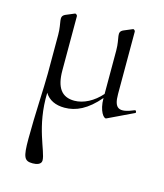

<svg xmlns="http://www.w3.org/2000/svg" viewBox="-103 -474 708 827"><g transform="rotate(15 251.0 -60.5)"><path d="M486 -60C420 -32 398 -44 398 -109V-387C398 -391 392 -398 387 -395L349 -379C321 -366 342 -346 342 -288V-94C308 -55 264 -32 223 -32C167 -32 140 -68 140 -145V-387C140 -391 133 -398 128 -395L90 -379C63 -366 83 -346 83 -288V-115C83 -53 75 68 75 177C75 260 82 275 120 275C137 275 158 270 158 252C158 211 97 118 102 -35C120 -6 150 8 190 8C241 8 290 -15 342 -76V-75C342 -18 366 11 376 6L491 -49C496 -51 491 -63 486 -60Z"/></g></svg>

Font: Cormorant SC
Style: Regular
Weight: 400
Designer: Christian Thalmann (Catharsis Fonts)
Version: Version 1.000;PS 001.000;hotconv 1.0.70;makeotf.lib2.5.58329